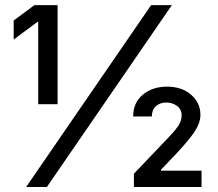

<svg xmlns="http://www.w3.org/2000/svg" viewBox="-20 -748 872 768"><path d="M210.4 -727.5V-331.1H132.8V-660.2H129.4L34.7 -589.8V-666L117.7 -727.5ZM84.5 0 584.5 -727.5H667.5L167.5 0ZM515.6 0V-53.2L650.4 -194.3Q676.8 -221.7 691.7 -242.4Q706.5 -263.2 706.5 -286.6Q706.5 -310.5 688.2 -324.2Q669.9 -337.9 645.5 -337.9Q619.6 -337.9 603.5 -323.2Q587.4 -308.6 587.4 -282.2H512.7Q512.7 -337.4 551.5 -369.4Q590.3 -401.4 647.9 -401.4Q707.5 -401.4 744.6 -368.9Q781.7 -336.4 781.7 -289.1Q781.7 -269.5 773.4 -249.3Q765.1 -229 743.7 -200.9Q722.2 -172.9 682.1 -129.9L624 -69.3V-65.4H786.1V0Z"/></svg>

Font: Inter 17pt
Style: Regular
Weight: 400
Version: Version 4.001;git-66647c0bb